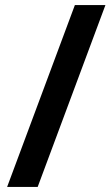

<svg xmlns="http://www.w3.org/2000/svg" viewBox="-20 -734 440 754"><path d="M8 0 274 -714H394L128 0Z"/></svg>

Font: Noto Sans Khmer SemiCondensed SemiBold
Style: Regular
Weight: 600
Width: 4
Designer: Danh Hong and the Monotype Design Team
Foundry: Monotype Imaging Inc.
Version: Version 2.004; ttfautohint (v1.8.4.7-5d5b)